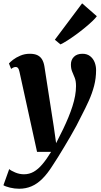

<svg xmlns="http://www.w3.org/2000/svg" viewBox="-52 -878 606 1148"><path d="M64.5 -448.5Q61 -465 55.8 -471.2Q50.5 -477.5 43 -477.5Q35.5 -477.5 29 -474.8Q22.5 -472 14.5 -466L1.5 -498.5Q8.5 -507 26.2 -520.8Q44 -534.5 70 -545.5Q96 -556.5 126 -556.5Q154.5 -556.5 172.2 -547.8Q190 -539 199.8 -522.2Q209.5 -505.5 213.5 -481.5Q220 -439.5 227 -394.2Q234 -349 241.2 -302.8Q248.5 -256.5 255.5 -210.8Q262.5 -165 269.5 -121L283.5 -22L326 -107Q343 -142.5 357 -176.5Q371 -210.5 381.2 -242.5Q391.5 -274.5 397 -304.8Q402.5 -335 402.5 -363.5Q402.5 -393.5 395 -412.5Q387.5 -431.5 379.8 -449.2Q372 -467 372 -492.5Q372 -520.5 390.2 -538.5Q408.5 -556.5 441 -556.5Q468.5 -556.5 486.8 -542.2Q505 -528 513.8 -505.8Q522.5 -483.5 522.5 -459Q522.5 -410 510.8 -365Q499 -320 479.2 -276Q459.5 -232 435 -185.5Q421.5 -157 404.5 -125.5Q387.5 -94 368.8 -61.8Q350 -29.5 331.2 1.8Q312.5 33 295 61.2Q277.5 89.5 262 112.5Q231.5 161 200.5 191.5Q169.5 222 135.8 236.2Q102 250.5 62.5 250.5Q35 250.5 7.5 243.8Q-20 237 -31.5 229.5L3 133Q13.5 142.5 38.8 153.2Q64 164 91.5 164Q123 164 149.5 149Q176 134 201.2 104.2Q226.5 74.5 253.5 30H169.5ZM276 -640.5 439 -858 527 -781Q519 -769.5 500.2 -751.5Q481.5 -733.5 456.2 -712.8Q431 -692 404 -672.2Q377 -652.5 352 -636.5Q327 -620.5 309.5 -612.5Z"/></svg>

Font: Merriweather 48pt ExtraBold
Style: Italic
Weight: 800
Italic angle: -7.8°
Version: Version 2.101